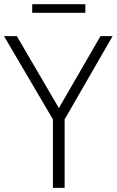

<svg xmlns="http://www.w3.org/2000/svg" viewBox="-34 -916 570 936"><path d="M224 0V-334L-14.5 -740H48L253 -389L456 -740H515L281 -334V0ZM123 -853.5V-895.5H382V-853.5Z"/></svg>

Font: Encode Sans Cnd Lt
Style: Regular
Weight: 300
Width: 3
Designer: Multiple Designers
Foundry: Impallari Type
Version: Version 3.002; ttfautohint (v1.8.3) -l 8 -r 50 -G 200 -x 14 